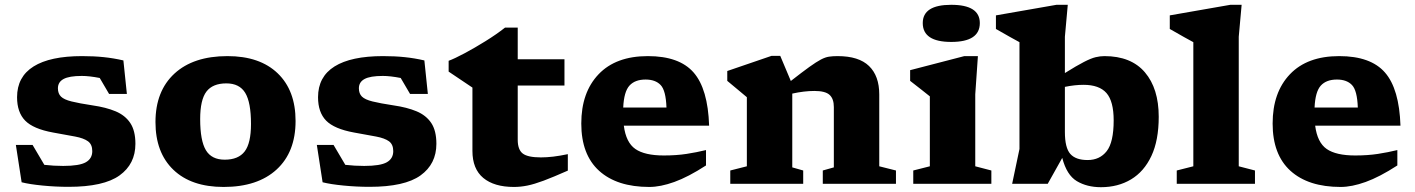

<svg xmlns="http://www.w3.org/2000/svg" viewBox="-20 -765 5890 799"><path d="M321.5 -531.5Q371 -531.5 411.8 -527.2Q452.5 -523 493.5 -513.5L508 -374H434L395 -440.5Q351.5 -449 320.5 -449Q268 -449 244.5 -436.2Q221 -423.5 221 -397.5Q221 -375.5 233.8 -363Q246.5 -350.5 277.8 -342.8Q309 -335 365 -326.5Q421 -318.5 461 -301.8Q501 -285 522.2 -253Q543.5 -221 543.5 -166.5Q543.5 -82.5 477.5 -35Q411.5 12.5 265.5 12.5Q211.5 12.5 157.5 7.2Q103.5 2 70 -6.5L46 -162H115.5L164.5 -79Q204 -74.5 243 -74.5Q310.5 -74.5 337.2 -89.8Q364 -105 364 -136Q364 -164 346.2 -177Q328.5 -190 292.5 -196.8Q256.5 -203.5 201 -213.5Q118.5 -228.5 84.8 -263Q51 -297.5 51 -360.5Q51 -445.5 119.8 -488.5Q188.5 -531.5 321.5 -531.5Z M910.5 13Q776 13 701.5 -58.5Q627 -130 627 -257Q627 -386 706 -458.8Q785 -531.5 926.5 -531.5Q1061 -531.5 1135.5 -460Q1210 -388.5 1210 -261.5Q1210 -132 1131 -59.5Q1052 13 910.5 13ZM915 -100.5Q972 -100.5 998.2 -134.8Q1024.5 -169 1024.5 -249Q1024.5 -339 1000.5 -378.5Q976.5 -418 922 -418Q865 -418 839 -383.8Q813 -349.5 813 -269.5Q813 -179.5 836.8 -140Q860.5 -100.5 915 -100.5Z M1574 -531.5Q1623.5 -531.5 1664.2 -527.2Q1705 -523 1746 -513.5L1760.5 -374H1686.5L1647.5 -440.5Q1604 -449 1573 -449Q1520.5 -449 1497 -436.2Q1473.5 -423.5 1473.5 -397.5Q1473.5 -375.5 1486.2 -363Q1499 -350.5 1530.2 -342.8Q1561.5 -335 1617.5 -326.5Q1673.5 -318.5 1713.5 -301.8Q1753.5 -285 1774.8 -253Q1796 -221 1796 -166.5Q1796 -82.5 1730 -35Q1664 12.5 1518 12.5Q1464 12.5 1410 7.2Q1356 2 1322.5 -6.5L1298.5 -162H1368L1417 -79Q1456.5 -74.5 1495.5 -74.5Q1563 -74.5 1589.8 -89.8Q1616.5 -105 1616.5 -136Q1616.5 -164 1598.8 -177Q1581 -190 1545 -196.8Q1509 -203.5 1453.5 -213.5Q1371 -228.5 1337.2 -263Q1303.5 -297.5 1303.5 -360.5Q1303.5 -445.5 1372.2 -488.5Q1441 -531.5 1574 -531.5Z M2134.5 -183.5Q2134.5 -142 2155.5 -126Q2176.5 -110 2231 -110Q2254.5 -110 2282.2 -113.2Q2310 -116.5 2343 -123.5V-55Q2282 -28 2242.5 -13.2Q2203 1.5 2174.8 7.2Q2146.5 13 2118.5 13Q2036.5 13 1991.2 -24.5Q1946 -62 1946 -137V-400.5L1847 -467V-512Q1871.5 -521 1913.2 -543.2Q1955 -565.5 2000.5 -593.8Q2046 -622 2081.5 -650H2134.5V-518.5H2329V-409H2134.5Z M2676 -531.5Q2807 -531.5 2866.5 -463.2Q2926 -395 2931 -242H2576Q2585 -172 2624 -145Q2663 -118 2742.5 -118Q2794.5 -118 2836.8 -124.5Q2879 -131 2918 -140.5V-76.5Q2844 -28.5 2786.2 -7.8Q2728.5 13 2682 13Q2547.5 13 2473.2 -54.2Q2399 -121.5 2399 -251Q2399 -380.5 2471 -456Q2543 -531.5 2676 -531.5ZM2666.5 -434Q2622.5 -434 2599.5 -408.8Q2576.5 -383.5 2573.5 -317.5H2753.5Q2751 -388.5 2729.2 -411.2Q2707.5 -434 2666.5 -434Z M3404 -55.5 3450 -68.5V-319.5Q3450 -354 3432.2 -370.2Q3414.5 -386.5 3369 -386.5Q3326.5 -386.5 3277 -375.5V-68.5L3322.5 -55.5V0H3019V-55.5L3088 -73V-360.5Q3080 -367.5 3060.2 -383.8Q3040.5 -400 3006.5 -428.5V-469.5L3190.5 -532.5H3227L3271 -428Q3319 -465.5 3348.2 -486.5Q3377.5 -507.5 3396 -517.2Q3414.5 -527 3430 -529.2Q3445.5 -531.5 3465.5 -531.5Q3554 -531.5 3596.5 -490.2Q3639 -449 3639 -372V-73L3708.5 -55.5V0H3404Z M3938.5 -590.5Q3820 -590.5 3820 -669Q3820 -745 3938.5 -745Q4057.5 -745 4057.5 -669Q4057.5 -590.5 3938.5 -590.5ZM4049.5 -531.5 4038.5 -372.5V-73L4105.5 -55.5V0H3780.5V-55.5L3849.5 -73V-364Q3841 -371 3815.8 -390.8Q3790.5 -410.5 3767.5 -428.5V-473L3993 -531.5Z M4802 -279Q4802 -181 4771.5 -116Q4741 -51 4686.8 -18.5Q4632.5 14 4561.5 14Q4503.5 14 4461.2 -11.2Q4419 -36.5 4400.5 -108L4340 0H4192L4222.5 -145V-589.5Q4212.5 -595 4183 -611.2Q4153.5 -627.5 4124.5 -644.5V-701L4376.5 -745H4423.5L4411.5 -612V-461Q4461 -492 4490.8 -507.2Q4520.5 -522.5 4539.5 -527Q4558.5 -531.5 4576 -531.5Q4687 -531.5 4744.5 -464Q4802 -396.5 4802 -279ZM4411.5 -216Q4411.5 -150 4434 -124.5Q4456.5 -99 4506 -99Q4556.5 -99 4585.5 -136Q4614.5 -173 4614.5 -264Q4614.5 -343.5 4584.5 -377.8Q4554.5 -412 4489 -412Q4453 -412 4411.5 -403.5Z M5135 -73 5202.5 -55.5V0H4877V-55.5L4946 -73V-589.5Q4936 -595 4906.5 -611.2Q4877 -627.5 4848 -644.5V-701L5100 -745H5147L5135 -612Z M5553 -531.5Q5684 -531.5 5743.5 -463.2Q5803 -395 5808 -242H5453Q5462 -172 5501 -145Q5540 -118 5619.5 -118Q5671.5 -118 5713.8 -124.5Q5756 -131 5795 -140.5V-76.5Q5721 -28.5 5663.2 -7.8Q5605.5 13 5559 13Q5424.5 13 5350.2 -54.2Q5276 -121.5 5276 -251Q5276 -380.5 5348 -456Q5420 -531.5 5553 -531.5ZM5543.5 -434Q5499.5 -434 5476.5 -408.8Q5453.5 -383.5 5450.5 -317.5H5630.5Q5628 -388.5 5606.2 -411.2Q5584.5 -434 5543.5 -434Z"/></svg>

Font: Newsreader 6pt
Style: Bold
Weight: 700
Designer: Hugues Gentile
Foundry: Production Type
Version: Version 1.003; ttfautohint (v1.8.3)